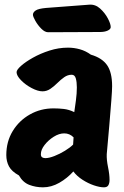

<svg xmlns="http://www.w3.org/2000/svg" viewBox="-20 -788 532 822"><path d="M164 14Q133 14 105.5 3.5Q78 -7 61 -37Q30 -54 18.5 -75.5Q7 -97 7 -124Q7 -182 34.5 -227Q62 -272 108 -298Q154 -324 209 -324Q232 -324 253.5 -321.5Q275 -319 298 -308Q301 -328 305 -358Q309 -388 309 -414Q309 -437 304.5 -452.5Q300 -468 287 -468Q270 -468 255 -457.5Q240 -447 225.5 -432.5Q211 -418 195.5 -407.5Q180 -397 162 -397Q142 -397 115.5 -411Q89 -425 70 -444.5Q51 -464 51 -479Q51 -489 70 -506Q89 -523 121 -541Q153 -559 192 -571.5Q231 -584 271 -584Q297 -584 322 -577Q347 -570 369 -554Q417 -540 438.5 -509Q460 -478 460 -419Q460 -401 456.5 -356Q453 -311 448 -251.5Q443 -192 437 -128Q436 -104 442.5 -72.5Q449 -41 449 -18Q449 -4 444 5Q439 14 425 14Q407 14 382 5.5Q357 -3 333 -18.5Q309 -34 294 -54Q268 -25 234 -5.5Q200 14 164 14ZM174 -111Q190 -111 213 -120Q236 -129 258 -142.5Q280 -156 293 -169L295 -200Q278 -217 255 -217Q233 -217 210 -202.5Q187 -188 171 -167.5Q155 -147 155 -128Q155 -118 160.5 -114.5Q166 -111 174 -111ZM186 -650Q172 -650 157 -665Q142 -680 131.5 -698.5Q121 -717 121 -725Q121 -735 132.5 -743Q144 -751 177 -754L362 -768Q388 -770 408.5 -751.5Q429 -733 441.5 -709.5Q454 -686 454 -672Q454 -663 441 -657Q428 -651 408 -651Z"/></svg>

Font: Protest Riot
Style: Regular
Weight: 400
Designer: Octavio Pardo
Foundry: Ashler Design
Version: Version 2.005; ttfautohint (v1.8.4.7-5d5b)